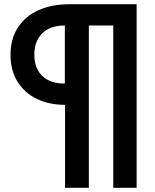

<svg xmlns="http://www.w3.org/2000/svg" viewBox="-20 -724 738 912"><path d="M289 168V-226Q214 -226 155.5 -254Q97 -282 63.5 -335.5Q30 -389 30 -464Q30 -540 65.5 -594Q101 -648 164 -676Q227 -704 310 -704H629V168H518V-603H402V168ZM288 -327V-603Q218 -603 180.5 -565.5Q143 -528 143 -464Q143 -400 180.5 -363.5Q218 -327 288 -327Z"/></svg>

Font: Prodigy Sans SemiBold
Style: Regular
Weight: 600
Designer: Wei Huang
Foundry: Wei Huang
Version: Version 1.003; ttfautohint (v1.8.3)